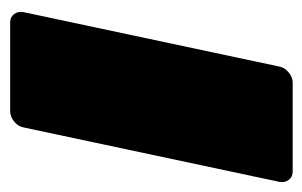

<svg xmlns="http://www.w3.org/2000/svg" viewBox="-132 -480 611 388"><g transform="rotate(90 174.0 -285.5)"><path d="M25 0Q14 0 8 -8Q2 -16 4 -27L114 -544Q116 -555 126 -563Q136 -571 147 -571H326Q337 -571 343 -563Q349 -555 347 -544L237 -27Q235 -16 225 -8Q215 0 204 0Z"/></g></svg>

Font: Rubik Black
Style: Italic
Weight: 900
Italic angle: -12°
Designer: Hubert and Fischer
Foundry: Hubert and Fischer
Version: Version 2.300;gftools[0.9.30]